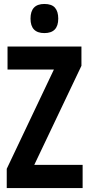

<svg xmlns="http://www.w3.org/2000/svg" viewBox="-20 -949 451 969"><path d="M397 0H14V-97L252 -598H18V-714H391V-617L153 -117H397ZM204 -929Q241 -929 257.5 -910Q274 -891 274 -855Q274 -782 204 -782Q134 -782 134 -855Q134 -929 204 -929Z"/></svg>

Font: Noto Sans Telugu ExtraCondensed
Style: Bold
Weight: 700
Width: 2
Designer: Jelle Bosma - Monotype Design Team
Foundry: Monotype Imaging Inc.
Version: Version 2.005; ttfautohint (v1.8.4.7-5d5b)